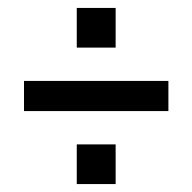

<svg xmlns="http://www.w3.org/2000/svg" viewBox="-20 -523 485 484"><path d="M40.5 -243V-319H404.5V-243ZM173.5 -59V-159H271.5V-59ZM173.5 -403V-503H271.5V-403Z"/></svg>

Font: Cabin
Style: Regular
Weight: 400
Width: 4
Designer: Pablo Impallari
Foundry: Pablo Impallari. http://www.impallari.com Igino Marini. http://www.ikern.com
Version: Version 3.001